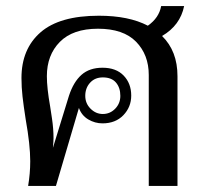

<svg xmlns="http://www.w3.org/2000/svg" viewBox="-20 -615 668 635"><path d="M567 -363V0H472V-367Q472 -434 430 -477Q388 -520 304 -520Q221 -520 178 -476.5Q135 -433 135 -363Q135 -324 146 -262Q147 -256 152 -222.5Q157 -189 157 -158Q157 -148 155 -126L208 -298Q223 -344 249.5 -367.5Q276 -391 319 -391Q364 -391 389 -365Q414 -339 414 -299Q414 -261 388 -234Q362 -207 319 -207Q294 -207 272 -220Q250 -233 241 -258L165 0H73Q80 -41 80 -82Q80 -136 65 -220Q58 -265 54.5 -295.5Q51 -326 51 -357Q51 -453 114 -508Q177 -563 307 -563Q406 -563 469 -530Q506 -556 513 -595H589Q576 -531 516 -496Q567 -446 567 -363ZM262 -298Q262 -273 279.5 -255.5Q297 -238 320 -238Q344 -238 361 -255.5Q378 -273 378 -298Q378 -325 363.5 -342Q349 -359 320 -359Q294 -359 278 -341.5Q262 -324 262 -298Z"/></svg>

Font: TavirajRegular
Style: Regular
Weight: 400
Designer: Katatrad Team
Foundry: CadsonDemak
Version: Version 1.000